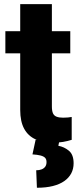

<svg xmlns="http://www.w3.org/2000/svg" viewBox="-20 -679 381 927"><path d="M319.3 -528.3V-421.4H5.9V-528.3ZM77.6 -659.2H230.5V-165.5Q230.5 -143.6 235.8 -131.8Q241.2 -120.1 253.4 -115.5Q265.6 -110.8 284.7 -110.8Q298.3 -110.8 308.1 -111.8Q317.9 -112.8 326.2 -114.3V-3.9Q306.6 2.4 284.7 6.1Q262.7 9.8 236.8 9.8Q187.5 9.8 151.6 -6.3Q115.7 -22.5 96.7 -57.4Q77.6 -92.3 77.6 -148.4ZM151.9 -3.9H267.6L261.7 24.9Q289.6 29.8 312.5 48.6Q335.4 67.4 335.4 109.4Q335.4 136.2 324 158Q312.5 179.7 290.3 195.3Q268.1 210.9 235.1 219.2Q202.1 227.5 158.2 227.5L154.8 143.1Q169.4 143.1 180.4 138.9Q191.4 134.8 198 126.2Q204.6 117.7 204.6 103.5Q204.6 90.3 197.8 83Q190.9 75.7 175.8 71.8Q160.6 67.9 136.7 66.4Z"/></svg>

Font: Roboto ExtraBold
Style: Regular
Weight: 800
Designer: Christian Robertson
Foundry: Google
Version: Version 3.009; 2024